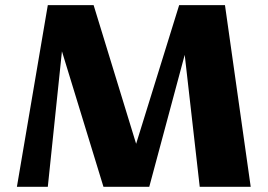

<svg xmlns="http://www.w3.org/2000/svg" viewBox="-20 -723 1039 743"><path d="M219.7 -524.4 165 0H45.4L165 -703.1H342.3L506.8 -166.5L673.3 -703.1H850.6L950.2 0H752.9L694.8 -510.7L557.6 0H380.4Z"/></svg>

Font: Aclonica
Style: Regular
Weight: 400
Version: Version 1.001